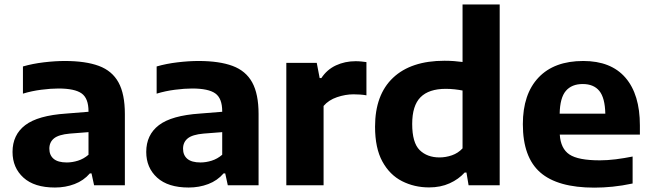

<svg xmlns="http://www.w3.org/2000/svg" viewBox="-20 -828 2912 858"><path d="M225.5 10Q133.5 10 84.8 -34.2Q36 -78.5 36 -149Q36 -225.5 92.8 -268.8Q149.5 -312 276 -320.5L375.5 -328.5V-330.5Q375.5 -388.5 344.8 -410.5Q314 -432.5 241 -432.5Q207.5 -432.5 164.5 -427Q121.5 -421.5 82.5 -409.5V-531Q125.5 -543.5 176 -549.5Q226.5 -555.5 269.5 -555.5Q362.5 -555.5 421.8 -533.5Q481 -511.5 509.5 -459.8Q538 -408 538 -318.5V0H400.5L389 -53H381.5Q354 -21 313.2 -5.5Q272.5 10 225.5 10ZM200.5 -163.5Q200.5 -134.5 219.8 -118.2Q239 -102 278.5 -102Q303 -102 328.5 -110Q354 -118 375.5 -136.5V-237.5L292 -231Q242 -226.5 221.2 -209.5Q200.5 -192.5 200.5 -163.5Z M823 10Q731 10 682.2 -34.2Q633.5 -78.5 633.5 -149Q633.5 -225.5 690.2 -268.8Q747 -312 873.5 -320.5L973 -328.5V-330.5Q973 -388.5 942.2 -410.5Q911.5 -432.5 838.5 -432.5Q805 -432.5 762 -427Q719 -421.5 680 -409.5V-531Q723 -543.5 773.5 -549.5Q824 -555.5 867 -555.5Q960 -555.5 1019.2 -533.5Q1078.5 -511.5 1107 -459.8Q1135.5 -408 1135.5 -318.5V0H998L986.5 -53H979Q951.5 -21 910.8 -5.5Q870 10 823 10ZM798 -163.5Q798 -134.5 817.2 -118.2Q836.5 -102 876 -102Q900.5 -102 926 -110Q951.5 -118 973 -136.5V-237.5L889.5 -231Q839.5 -226.5 818.8 -209.5Q798 -192.5 798 -163.5Z M1259.5 0V-547H1395.5L1408.5 -479H1416Q1441 -517 1481.2 -535.8Q1521.5 -554.5 1569 -554.5Q1582.5 -554.5 1594.8 -553.2Q1607 -552 1617.5 -550.5V-402Q1604 -404.5 1588.8 -405.5Q1573.5 -406.5 1559.5 -406.5Q1524 -406.5 1486.2 -393.8Q1448.5 -381 1426 -354.5V0Z M1897.5 9.5Q1831.5 9.5 1776.5 -18.5Q1721.5 -46.5 1688.8 -106.2Q1656 -166 1656 -262Q1656 -404.5 1736.5 -480.5Q1817 -556.5 1966.5 -556.5Q1988 -556.5 2008.8 -555Q2029.5 -553.5 2047 -551V-808H2213V0H2074L2064.5 -57H2056.5Q2029.5 -27 1989.2 -8.8Q1949 9.5 1897.5 9.5ZM1944 -124.5Q1972 -124.5 1999.5 -134Q2027 -143.5 2047 -165V-423.5Q2032 -426.5 2012 -428.8Q1992 -431 1972 -431Q1896.5 -431 1859.2 -393.5Q1822 -356 1822 -274Q1822 -190 1855.5 -157.2Q1889 -124.5 1944 -124.5Z M2636 10.5Q2472 10.5 2394.2 -57.5Q2316.5 -125.5 2316.5 -273Q2316.5 -407.5 2386.5 -481.5Q2456.5 -555.5 2586.5 -555.5Q2710.5 -555.5 2775 -480.8Q2839.5 -406 2839.5 -267.5V-226.5H2481.5Q2485.5 -164 2524.5 -137.8Q2563.5 -111.5 2660.5 -111.5Q2694 -111.5 2731.8 -116.2Q2769.5 -121 2807 -128.5V-8Q2760 2 2718 6.2Q2676 10.5 2636 10.5ZM2584 -452.5Q2535 -452.5 2508.8 -422Q2482.5 -391.5 2481 -320H2685Q2683.5 -391 2658.2 -421.8Q2633 -452.5 2584 -452.5Z"/></svg>

Font: Encode Sans SemiExpanded SemiExpanded
Style: Bold
Weight: 700
Width: 6
Designer: Multiple Designers
Foundry: Impallari Type
Version: Version 3.000; ttfautohint (v1.8.3) -l 8 -r 50 -G 200 -x 14 